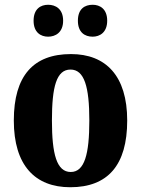

<svg xmlns="http://www.w3.org/2000/svg" viewBox="-20 -776 592 806"><path d="M369 -622C399 -622 430 -640 430 -689C430 -739 399 -756 369 -756C336 -756 307 -739 307 -689C307 -640 336 -622 369 -622ZM182 -622C213 -622 245 -640 245 -689C245 -739 213 -756 182 -756C151 -756 121 -739 121 -689C121 -640 151 -622 182 -622ZM275 10C432 10 514 -82 514 -270C514 -458 424 -549 278 -549C120 -549 38 -458 38 -270C38 -82 127 10 275 10ZM277 -54C218 -54 198 -129 198 -270C198 -412 217 -484 276 -484C334 -484 355 -412 355 -270C355 -129 335 -54 277 -54Z"/></svg>

Font: Noto Serif Sinhala Condensed ExtraBold
Style: Regular
Weight: 800
Width: 3
Designer: Jelle Bosma - Monotype Design Team
Foundry: Monotype Imaging Inc.
Version: Version 2.007